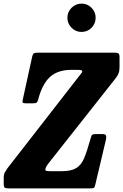

<svg xmlns="http://www.w3.org/2000/svg" viewBox="-68 -1041 680 1061"><path d="M-47.5 -24V-58.5Q-47.5 -77 -41 -88.5Q-34.5 -100 -27 -111L370 -621.5Q378 -631.5 382.2 -637Q386.5 -642.5 386.5 -646.5Q386.5 -651 381 -653Q375.5 -655 359.5 -655H327.5Q251 -655 208.2 -615.8Q165.5 -576.5 143.5 -493Q140 -479 134.8 -474.5Q129.5 -470 114.5 -470H76.5Q62.5 -470 58.5 -473.5Q54.5 -477 57.5 -489L110 -728.5Q113 -742 119.2 -746Q125.5 -750 141.5 -750H566Q581.5 -750 587 -745Q592.5 -740 592.5 -725.5V-669Q592.5 -649.5 587.2 -636Q582 -622.5 573 -611L200.5 -139Q182.5 -116.5 182.5 -103.5Q182.5 -98.5 188 -96.8Q193.5 -95 214.5 -95H272.5Q325.5 -95 353.5 -112.2Q381.5 -129.5 397.2 -167.5Q413 -205.5 430.5 -268.5Q435 -284.5 438.2 -292.2Q441.5 -300 461 -300H498.5Q515.5 -300 518 -291.5Q520.5 -283 517.5 -269.5L460 -26.5Q456 -8.5 452.5 -4.2Q449 0 429 0H-19.5Q-37 0 -42.2 -4.2Q-47.5 -8.5 -47.5 -24ZM382.5 -864.5Q350.5 -864.5 327.5 -887.5Q304.5 -910.5 304.5 -943Q304.5 -975 327.5 -998Q350.5 -1021 382.5 -1021Q415 -1021 437.8 -998Q460.5 -975 460.5 -943Q460.5 -910.5 437.8 -887.5Q415 -864.5 382.5 -864.5Z"/></svg>

Font: Besley* Condensed
Style: Bold Italic
Weight: 700
Width: 3
Italic angle: -13°
Designer: Owen Earl
Foundry: indestructible type*
Version: Version 3.000; ttfautohint (v1.8.3)